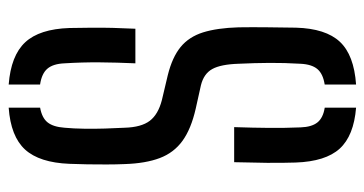

<svg xmlns="http://www.w3.org/2000/svg" viewBox="-222 -624 852 449"><g transform="rotate(90 204.5 -400.0)"><path d="M178.2 6.2Q110.3 0.9 79.4 -32.4Q48.4 -65.7 46 -135.8Q45.5 -163.3 45.3 -187.7Q45.1 -212.1 45.7 -236.9Q46.3 -261.7 47.7 -290.1H128.6Q126.6 -246.4 126.3 -205.9Q126 -165.5 128.6 -124.4Q129.7 -97.8 141 -84.5Q152.2 -71.1 178.2 -67.2ZM232.3 6.2V-67.3Q256.2 -71.6 266.7 -84.8Q277.2 -97.9 279.2 -124.4Q281.2 -145.8 281.5 -170.3Q281.9 -194.8 281.1 -219.3Q280.4 -243.8 279.2 -265.2Q278 -304.1 263 -323.8Q248 -343.4 214.8 -352L156.2 -365.9Q114.4 -376.3 90.5 -395.8Q66.6 -415.4 56.2 -448.4Q45.9 -481.4 44.4 -531.4Q43.9 -563 44.3 -596.9Q44.7 -630.8 45.2 -665.6Q47.2 -735.2 78.2 -768.3Q109.1 -801.4 178.2 -806.2V-732.8Q153.2 -728.9 142.1 -715.8Q130.9 -702.7 129.6 -676.2Q127.4 -638.7 127.6 -604Q127.8 -569.2 129.6 -531.4Q130.9 -490 141.9 -470Q152.8 -450.1 179.8 -443.4L234.6 -431.2Q282 -420.4 309.8 -400.3Q337.6 -380.2 350.1 -347.2Q362.6 -314.3 364.2 -265.2Q365.1 -244.9 365.1 -222.5Q365.1 -200.1 364.8 -177.8Q364.5 -155.6 363.6 -135.8Q360.8 -65.7 330.2 -32.1Q299.5 1.4 232.3 6.2ZM277.8 -521.1Q279.3 -565.9 279.6 -603.2Q279.9 -640.5 278.4 -676.2Q277.5 -702.4 266.9 -715.7Q256.3 -729.1 232.3 -732.9V-806.2Q298 -800.9 328.1 -767.9Q358.2 -734.8 360.6 -664.8Q361.6 -634.2 361.3 -597.4Q360.9 -560.7 359.8 -521.1Z"/></g></svg>

Font: Big Shoulders Stencil Text SC Thin
Style: Regular
Weight: 100
Designer: Patric King
Foundry: XO Type Co
Version: Version 2.001